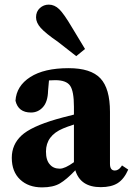

<svg xmlns="http://www.w3.org/2000/svg" viewBox="-20 -796 575 831"><path d="M310 -553 232 -614Q177 -652 156.5 -675Q136 -698 136 -721Q136 -746 152.5 -761Q169 -776 191 -776Q216 -776 236.5 -756Q257 -736 293 -675L348 -584ZM300 -94V-257Q269 -247 253 -240Q179 -209 179 -140Q179 -102 196 -84Q211 -66 239 -66Q261 -66 300 -94ZM508 -80 535 -62Q517 -21 489.5 -3.5Q462 14 416 14Q328 14 306 -59Q268 -19 239 -2Q210 15 162 15Q103 15 67 -19Q31 -53 31 -113Q31 -170 72.5 -209Q114 -248 224 -280Q244 -286 300 -300V-334Q300 -401 283.5 -425Q267 -449 219 -449Q202 -449 192 -448L188 -403Q187 -356 166 -332.5Q145 -309 114 -309Q59 -309 47 -360Q51 -424 111 -462.5Q171 -501 277 -501Q373 -501 414.5 -457Q456 -413 456 -312V-87Q456 -58 477 -58Q492 -58 504 -74Z"/></svg>

Font: TypoPRO Source Serif Pro
Style: Bold
Weight: 700
Designer: Frank Grießhammer
Foundry: Adobe Systems Incorporated
Version: Version 1.017;PS 1.0;hotconv 1.0.79;makeotf.lib2.5.61930